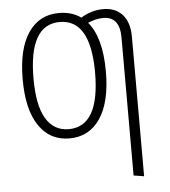

<svg xmlns="http://www.w3.org/2000/svg" viewBox="-52 -580 732 829"><g transform="rotate(-5 313.5 -165.0)"><path d="M425.8 -532.2Q479 -532.2 509 -498.5Q539.1 -464.8 539.1 -402.8V202.1L494.1 194.8V-402.8Q494.1 -494.1 422.9 -494.1Q390.6 -494.1 356 -479Q414.1 -410.2 414.1 -263.2Q414.1 -130.4 366 -59.6Q317.9 11.2 232.9 11.2Q147.9 11.2 100.6 -59.1Q53.2 -129.4 53.2 -259.8Q53.2 -392.6 101.1 -462.4Q148.9 -532.2 233.9 -532.2Q289.1 -532.2 329.1 -503.9Q375 -532.2 425.8 -532.2ZM232.9 -28.8Q367.2 -28.8 367.2 -263.2Q367.2 -493.2 233.9 -493.2Q100.1 -493.2 100.1 -259.8Q100.1 -142.6 134.5 -85.7Q168.9 -28.8 232.9 -28.8Z"/></g></svg>

Font: Fira Sans Compressed ExtraLight
Style: Regular
Weight: 250
Width: 1
Designer: Carrois Corporate & Edenspiekermann AG
Foundry: Carrois Corporate GbR & Edenspiekermann AG
Version: Version 4.203;PS 004.203;hotconv 1.0.88;makeotf.lib2.5.64775